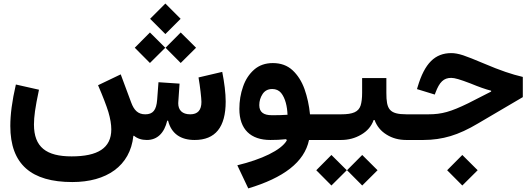

<svg xmlns="http://www.w3.org/2000/svg" viewBox="-20 -775 2947 1063"><path d="M793 0C851.1 0 889.6 -38.6 905.8 -106.9H910.6C928.7 -34.2 981 0 1057.6 0C1172.4 0 1229.5 -70.8 1229.5 -212.9C1229.5 -259.3 1222.2 -317.9 1210.4 -377L1079.1 -346.2C1087.9 -296.4 1095.2 -230 1095.2 -210.9C1095.2 -165 1074.7 -142.1 1033.2 -142.1C988.8 -142.1 966.8 -165.5 966.8 -203.1C966.8 -206.5 966.8 -209.5 967.3 -212.9L974.1 -312L857.4 -319.8L850.1 -223.1C845.7 -165 826.7 -142.1 784.2 -142.1C743.2 -142.1 721.7 -166 706.5 -207L648.4 -363.3L522.9 -303.2C549.8 -240.7 568.8 -191.4 580.1 -154.8C590.8 -118.2 596.2 -86.4 596.2 -58.6C596.2 45.4 520.5 90.8 376.5 90.8C236.3 90.8 168 39.6 168 -85.9C168 -106.9 169.9 -131.3 173.8 -159.7C177.7 -188 185.1 -227.5 195.8 -278.3L67.9 -307.1C46.4 -214.8 37.1 -139.6 37.1 -77.6C37.1 134.8 153.3 232.9 380.4 232.9C569.8 232.9 700.7 144 718.3 -22L721.2 -23.9C740.2 -7.8 764.2 0 793 0ZM895.5 -586.4 980 -670.9 895.5 -755.4 811 -670.9ZM980.5 -426.3 1065.4 -510.7 980.5 -595.2 896.5 -510.7ZM810.1 -426.3 895 -510.7 810.1 -595.2 726.1 -510.7Z M1567.9 2.4C1536.6 57.1 1427.2 107.9 1293.9 140.1L1354.5 268.1C1549.3 209.5 1665 123.5 1690.9 0H1724.6V-142.1H1696.3C1691.4 -191.9 1681.2 -238.3 1666 -281.7C1650.4 -324.7 1628.4 -359.4 1599.6 -386.2C1570.8 -412.6 1534.7 -425.8 1490.7 -425.8C1449.2 -425.8 1414.6 -413.6 1387.2 -389.6C1359.4 -365.2 1338.9 -334 1325.7 -295.4C1312 -256.8 1305.2 -215.3 1305.2 -171.9C1305.2 -58.6 1368.2 0 1477.1 0C1504.4 0 1535.2 -1 1564.5 -4.4ZM1571.8 -139.6C1542 -137.2 1513.2 -137.2 1484.4 -137.2C1441.9 -137.2 1415.5 -152.3 1415.5 -192.9C1415.5 -215.8 1421.9 -236.3 1434.1 -254.9C1446.3 -272.9 1463.9 -282.2 1487.3 -282.2C1507.8 -282.2 1523.9 -274.9 1536.1 -260.7C1560.1 -231.4 1570.3 -184.1 1571.8 -139.6Z M1814.9 252 1899.9 167.5 1814.9 83 1731 167.5ZM1985.4 252 2070.3 167.5 1985.4 83 1901.4 167.5ZM1984.9 -342.8V-261.2C1984.9 -231.4 1981.9 -208 1976.6 -190.9C1964.8 -155.8 1934.6 -142.1 1868.2 -142.1H1724.6C1710.4 -142.1 1704.6 -121.6 1704.6 -71.3C1704.6 -22 1710.4 0 1724.6 0H1868.2C1909.2 0 1946.3 -9.8 1980 -29.8C2013.7 -49.3 2036.6 -76.2 2048.8 -110.8H2053.7C2066.4 -76.2 2088.4 -49.3 2120.1 -29.8C2151.9 -9.8 2188 0 2229.5 0H2252.9V-142.1H2231C2134.3 -142.1 2119.1 -170.9 2119.1 -261.2V-342.8Z M2539.6 252 2624.5 167.5 2539.6 83 2455.6 167.5ZM2479 -481C2388.7 -481 2331.1 -425.8 2292 -293L2288.6 -281.7L2387.2 -251.5L2391.1 -262.2C2413.1 -320.8 2436.5 -343.8 2478 -343.8C2498 -343.8 2526.9 -335 2583.5 -313.5C2632.3 -293.5 2667.5 -280.8 2699.2 -272.9V-268.1L2571.8 -203.1C2476.1 -156.7 2426.8 -142.1 2351.6 -142.1H2252.9C2238.8 -142.1 2232.9 -122.6 2232.9 -71.3C2232.9 -20 2238.8 0 2252.9 0H2323.7C2377 0 2426.8 -7.3 2474.1 -21.5C2521.5 -35.6 2572.3 -59.1 2627 -91.8L2874.5 -237.3V-349.1C2843.3 -356.4 2811 -365.7 2778.3 -377C2745.1 -388.2 2704.1 -404.3 2655.8 -424.8C2606.4 -445.8 2569.3 -460.4 2544.4 -468.8C2519 -477.1 2497.1 -481 2479 -481Z"/></svg>

Font: Estedad Bold
Style: Regular
Weight: 700
Designer: Amin Abedi
Version: Version 7.3